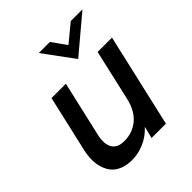

<svg xmlns="http://www.w3.org/2000/svg" viewBox="-193 -813 946 946"><g transform="rotate(-45 280.0 -340.0)"><path d="M346.7 -530.8 230.5 -689H307.6L361.3 -613.3L453.1 -689H534.7ZM183.1 9.3Q146.5 9.3 118.9 -2Q91.3 -13.2 75.2 -32.5Q59.1 -51.8 51 -77.9Q43 -104 43 -133.1Q43 -162.1 50.3 -193.8L117.7 -487.8H217.8L151.9 -200.7Q138.7 -145.5 156.5 -114.7Q174.3 -84 221.7 -84Q279.3 -84 320.6 -118.4Q361.8 -152.8 377.4 -217.8L439 -487.8H539.1L427.2 0H327.1L342.8 -62.5Q309.1 -25.9 266.8 -8.3Q224.6 9.3 183.1 9.3Z"/></g></svg>

Font: HK Grotesk SmBold Legacy Italic
Style: Regular
Weight: 600
Italic angle: -13°
Designer: Alfredo Marco Pradil
Foundry: Hanken Design Co.
Version: Version 2.022;PS 002.022;hotconv 1.0.88;makeotf.lib2.5.64775